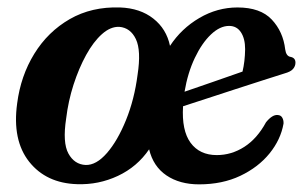

<svg xmlns="http://www.w3.org/2000/svg" viewBox="-20 -484 820 515"><path d="M302 -464Q356 -462 391.2 -434.2Q426.5 -406.5 436 -361Q466.5 -407.5 514.8 -435.8Q563 -464 617 -464Q678.5 -464 709 -431.5Q739.5 -399 745 -351.5Q747.5 -333.5 759 -331.5Q772.5 -329 772.5 -316Q772.5 -306.5 766 -299Q759.5 -291.5 743 -287Q720.5 -280 685.8 -268.8Q651 -257.5 611.5 -244.8Q572 -232 535 -219.8Q498 -207.5 471 -199Q467 -134 491.2 -101Q515.5 -68 561.5 -68Q601 -68 635.5 -90.2Q670 -112.5 693.5 -156Q710.5 -177 725 -175.5Q733.5 -175 737.2 -168.2Q741 -161.5 740.5 -152.5Q733 -109.5 703 -72.5Q673 -35.5 624.8 -12.5Q576.5 10.5 514 10.5Q462 10.5 426.5 -13.5Q391 -37.5 380 -83.5Q348 -36.5 296.2 -12.2Q244.5 12 187 10Q104 7.5 58.2 -50.2Q12.5 -108 26 -206.5Q35.5 -280.5 72 -339.8Q108.5 -399 167.2 -432.8Q226 -466.5 302 -464ZM594.5 -414.5Q570 -414.5 545.8 -391.5Q521.5 -368.5 502.5 -328.5Q483.5 -288.5 475 -238Q508.5 -249.5 551.8 -264.5Q595 -279.5 630.5 -292Q637 -319 637.5 -352Q637.5 -380.5 626.2 -397.5Q615 -414.5 594.5 -414.5ZM209.5 -41.5Q238 -40.5 266.8 -73.5Q295.5 -106.5 318 -162Q340.5 -217.5 349 -283.5Q359 -348.5 344.5 -379Q330 -409.5 300 -412Q276.5 -413 253.5 -392.5Q230.5 -372 211 -336.5Q191.5 -301 177.2 -256.8Q163 -212.5 157.5 -166.5Q147.5 -101.5 163.5 -72.2Q179.5 -43 209.5 -41.5Z"/></svg>

Font: Fraunces 72pt S050 SemiBold
Style: Italic
Weight: 600
Italic angle: -16°
Version: Version 1.000; ttfautohint (v1.8.3)